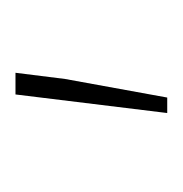

<svg xmlns="http://www.w3.org/2000/svg" viewBox="-14 -222 236 248"><g transform="rotate(90 104.0 -98.0)"><path d="M74 0 82 -64 106 -196H126L102 0Z"/></g></svg>

Font: SourceSans3VF
Style: Regular
Weight: 200
Designer: Paul D. Hunt
Foundry: Adobe
Version: Version 3.052;hotconv 1.1.0;makeotfexe 2.6.0